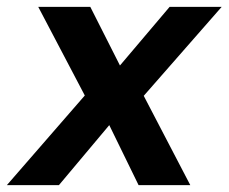

<svg xmlns="http://www.w3.org/2000/svg" viewBox="-42 -537 663 557"><path d="M-22 0 204 -260 69 -517H220L306 -347L450 -517H601L375 -259L510 0H360L275 -174L129 0Z"/></svg>

Font: DM Sans 11pt ExtraBold
Style: Italic
Weight: 800
Italic angle: -10°
Version: Version 4.004;gftools[0.9.30]